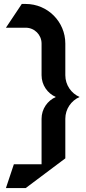

<svg xmlns="http://www.w3.org/2000/svg" viewBox="-20 -770 432 970"><path d="M110 180 310 30V-170C310 -219.2 339.6 -261.5 382 -280C339.6 -298.5 310 -340.8 310 -390V-550C310 -660.4 220.4 -750 110 -750H90L10 -630H110C154.2 -630 190 -594.2 190 -550V-390C190 -340.8 219.6 -298.5 262 -280C219.6 -261.5 190 -219.2 190 -170V60H50L10 180Z"/></svg>

Font: Abibas
Style: Medium
Weight: 500
Version: Version 0.3